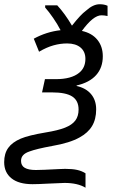

<svg xmlns="http://www.w3.org/2000/svg" viewBox="-71 -685 540 906"><path d="M233.4 178.2 152.8 181.6Q108.4 184.1 82.5 184.1Q17.6 184.1 -16.8 156.5Q-51.3 128.9 -51.3 80.1Q-51.3 39.6 -32.2 12.9Q-13.2 -13.7 26.9 -30.8Q63.5 -46.4 145 -60.1Q202.1 -69.3 235.6 -82.5Q269 -95.7 284.4 -116.2Q299.8 -136.7 299.8 -168Q299.8 -210.4 269.8 -229.7Q239.7 -249 174.8 -249H127.4L141.1 -311.5H192.4Q265.6 -311.5 302.2 -341.3Q332 -365.2 332 -407.2Q332 -441.4 309.1 -460.7Q286.1 -480 245.6 -480Q213.4 -480 181.2 -470.9Q148.9 -461.9 113.3 -440.9L88.4 -502.4Q148.4 -535.2 214.8 -542.5Q201.2 -569.3 180.2 -599.9Q159.2 -630.4 142.1 -649.4V-659.7H199.2Q235.4 -620.6 268.6 -564Q291 -592.3 306.4 -608.6Q321.8 -625 334.5 -634.3Q368.2 -665 399.4 -665Q421.4 -665 436.5 -657.7V-609.4Q420.9 -612.8 407.7 -612.8Q369.1 -612.8 315.4 -539.1Q362.8 -528.8 388.4 -497.3Q414.1 -465.8 414.1 -419.4Q414.1 -365.7 382.6 -330.6Q351.1 -295.4 290.5 -281.7V-279.3Q334.5 -269.5 358.6 -241Q382.8 -212.4 382.8 -168.9Q382.8 -122.6 363.5 -90.3Q344.2 -58.1 304.7 -36.6Q259.3 -10.7 174.8 3.9Q100.1 17.6 67.9 29.8Q47.9 36.6 38.1 47.4Q28.3 58.1 28.3 74.2Q28.3 96.7 45.9 106.9Q63.5 117.2 98.1 117.2Q125 117.2 208.5 112.8L236.3 111.8Q270.5 111.8 292.7 116.7Q314.9 121.6 332.5 132.8V200.7Q295.4 178.2 233.4 178.2Z"/></svg>

Font: Viking Open Sans
Style: Italic
Weight: 400
Italic angle: -12°
Foundry: Ascender Corporation
Version: Version 2.000